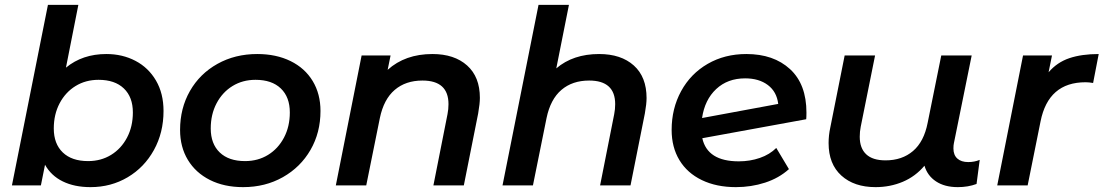

<svg xmlns="http://www.w3.org/2000/svg" viewBox="-20 -762 4535 789"><path d="M652 -306Q652 -217 612.5 -145.5Q573 -74 504.5 -33.5Q436 7 352 7Q286 7 238 -16.5Q190 -40 165 -85L148 0H29L177 -742H302L251 -484Q319 -540 417 -540Q483 -540 536.5 -512Q590 -484 621 -431Q652 -378 652 -306ZM526 -300Q526 -363 489 -398.5Q452 -434 385 -434Q332 -434 290.5 -408.5Q249 -383 225 -337.5Q201 -292 201 -234Q201 -171 238 -135.5Q275 -100 342 -100Q395 -100 436.5 -125.5Q478 -151 502 -196.5Q526 -242 526 -300Z M720 -228Q720 -317 760.5 -388Q801 -459 873.5 -499.5Q946 -540 1037 -540Q1115 -540 1174 -511Q1233 -482 1265 -429Q1297 -376 1297 -306Q1297 -217 1256 -146Q1215 -75 1142.5 -34Q1070 7 979 7Q901 7 842.5 -22.5Q784 -52 752 -105Q720 -158 720 -228ZM1171 -300Q1171 -363 1134 -398.5Q1097 -434 1030 -434Q977 -434 935.5 -408.5Q894 -383 870 -337.5Q846 -292 846 -234Q846 -171 883 -135.5Q920 -100 987 -100Q1040 -100 1081.5 -125.5Q1123 -151 1147 -196.5Q1171 -242 1171 -300Z M1952 -360Q1952 -336 1945 -296L1886 0H1761L1819 -293Q1823 -313 1823 -334Q1823 -431 1716 -431Q1647 -431 1602 -392.5Q1557 -354 1541 -277L1485 0H1360L1466 -534H1585L1573 -475Q1645 -540 1757 -540Q1847 -540 1899.5 -493Q1952 -446 1952 -360Z M2637 -359Q2637 -335 2630 -296L2571 0H2446L2504 -293Q2508 -313 2508 -334Q2508 -431 2401 -431Q2332 -431 2287 -392.5Q2242 -354 2226 -277L2170 0H2045L2193 -742H2318L2266 -481Q2335 -540 2442 -540Q2532 -540 2584.5 -493Q2637 -446 2637 -359Z M3294 -299Q3294 -281 3293 -272L2866 -194Q2887 -99 3016 -99Q3062 -99 3102.5 -113Q3143 -127 3170 -154L3222 -67Q3181 -30 3124 -11.5Q3067 7 3004 7Q2924 7 2864 -22Q2804 -51 2772 -104Q2740 -157 2740 -228Q2740 -316 2779 -387.5Q2818 -459 2888 -499.5Q2958 -540 3047 -540Q3159 -540 3226.5 -478Q3294 -416 3294 -299ZM2865 -277 3178 -335Q3172 -385 3135.5 -412.5Q3099 -440 3042 -440Q2970 -440 2923 -396Q2876 -352 2865 -277Z M4006 -105 3993 -6Q3958 7 3916 7Q3862 7 3826.5 -16.5Q3791 -40 3779 -81Q3742 -37 3690 -15Q3638 7 3578 7Q3490 7 3437.5 -40.5Q3385 -88 3385 -174Q3385 -206 3392 -238L3451 -534H3576L3517 -241Q3513 -221 3513 -200Q3513 -153 3539.5 -128Q3566 -103 3619 -103Q3687 -103 3732 -141.5Q3777 -180 3792 -257L3848 -534H3973L3900 -174Q3898 -166 3898 -152Q3898 -125 3914 -110.5Q3930 -96 3959 -96Q3984 -96 4006 -105Z M4495 -540 4472 -421Q4455 -424 4441 -424Q4288 -424 4256 -263L4203 0H4078L4184 -534H4303L4289 -465Q4324 -506 4374.5 -523Q4425 -540 4495 -540Z"/></svg>

Font: Montserrat Alternates SemiBold
Style: Italic
Weight: 600
Italic angle: -11.3°
Designer: Julieta Ulanovsky
Foundry: Julieta Ulanovsky
Version: Version 7.200